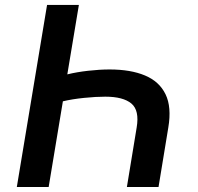

<svg xmlns="http://www.w3.org/2000/svg" viewBox="-20 -747 792 767"><path d="M613.3 0H486.9L525.9 -237.2Q537.6 -306.1 504.8 -333.5Q471.9 -360.8 400.6 -360.8Q363.3 -360.8 316.1 -356Q268.8 -351.2 231.2 -342.3L174.4 0H47.2L168 -727.3H295.1L248.9 -449.9Q286.6 -459.2 332.2 -464.3Q377.8 -469.5 418.3 -469.5Q501.8 -469.5 559.1 -445.5Q616.5 -421.5 641.3 -370.4Q666.2 -319.2 652.3 -237.2Z"/></svg>

Font: Inter UI Semi Bold
Style: Italic
Weight: 600
Italic angle: -9.39999°
Designer: Rasmus Andersson
Foundry: rsms
Version: 3.2;8d6f07862